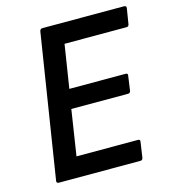

<svg xmlns="http://www.w3.org/2000/svg" viewBox="-100 -737 732 819"><g transform="rotate(-15 266.0 -327.5)"><path d="M60 0Q48 0 50 -11L150 -644Q152 -655 162 -655H522Q527 -655 530 -652.5Q533 -650 532 -644L521 -576Q519 -566 510 -566H236L206 -375H454Q466 -375 463 -364L454 -300Q452 -290 443 -290H192L161 -89H432Q443 -89 441 -79L431 -11Q429 0 420 0Z"/></g></svg>

Font: Sofia Sans SemiBold
Style: Italic
Weight: 600
Italic angle: -9°
Designer: Botio Nikoltchev, Ani Petrova
Foundry: lettersoup
Version: Version 4.100-B